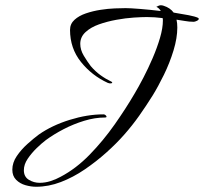

<svg xmlns="http://www.w3.org/2000/svg" viewBox="-20 -577 778 732"><path d="M118 135Q98 135 77 129Q56 123 41.5 108.5Q27 94 27 70Q27 43 44 18Q61 -7 85 -28.5Q109 -50 128 -64Q178 -99 245.5 -120Q313 -141 374 -141Q381 -141 385 -135Q389 -129 380 -129Q342 -129 301 -116.5Q260 -104 222.5 -84.5Q185 -65 155 -43Q139 -31 119.5 -12Q100 7 85.5 28.5Q71 50 71 72Q71 97 90 108.5Q109 120 131 120Q152 120 172.5 113.5Q193 107 211 97Q270 66 322 12.5Q374 -41 417.5 -103Q461 -165 493 -220Q508 -245 526.5 -280.5Q545 -316 562 -355.5Q579 -395 590 -432.5Q601 -470 601 -499Q601 -505 600 -508Q585 -510 570 -511Q555 -512 540 -512Q521 -512 490 -510Q459 -508 423.5 -501.5Q388 -495 357 -484Q326 -473 306 -454.5Q286 -436 286 -410Q286 -387 299.5 -364.5Q313 -342 326 -325Q343 -305 363 -290.5Q383 -276 406 -265Q406 -264 407 -263.5Q408 -263 408 -262Q408 -260 404.5 -259.5Q401 -259 400 -259Q397 -259 391 -261Q330 -289 288.5 -341Q247 -393 247 -463Q247 -486 264 -501.5Q281 -517 307.5 -526Q334 -535 363 -539.5Q392 -544 418 -545Q444 -546 459 -546Q476 -546 513.5 -543Q551 -540 593 -535Q587 -546 576 -551Q580 -553 584.5 -555Q589 -557 593 -557Q596 -557 598.5 -556.5Q601 -556 604 -555Q629 -547 642 -529Q674 -524 699.5 -519Q725 -514 735 -509Q738 -506 738 -506Q738 -501 730.5 -497.5Q723 -494 719 -494H717Q701 -494 685 -497Q669 -500 653 -502Q656 -489 656 -472Q656 -432 641.5 -384.5Q627 -337 605 -292Q583 -247 562 -213Q537 -173 510.5 -135.5Q484 -98 453 -63Q424 -30 385.5 4.5Q347 39 303 69Q259 99 212 117Q165 135 118 135Z"/></svg>

Font: The Nautigal
Style: Bold
Weight: 700
Designer: Robert E. Leuschke
Foundry: Robert E. Leuschke
Version: Version 1.100; ttfautohint (v1.8.3)